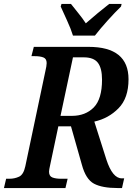

<svg xmlns="http://www.w3.org/2000/svg" viewBox="-36 -951 686 971"><path d="M-16 0H295L306 -47H272Q246 -47 229 -53.5Q212 -60 212 -83Q212 -92 218 -118L259 -312H323L378 -118Q398 -44 439.5 -22Q481 0 559 0H581L592 -49H580Q533 -49 502 -144L441 -336Q513 -352 563.5 -403.5Q614 -455 614 -550Q614 -714 412 -714H135L123 -667H139Q167 -667 183.5 -660.5Q200 -654 200 -632Q200 -618 193 -589L92 -110Q83 -68 60.5 -57.5Q38 -47 12 -47H-5ZM270 -365 333 -661H388Q438 -661 459 -633.5Q480 -606 480 -548Q480 -450 438 -407.5Q396 -365 327 -365ZM333 -771H444Q472 -807 509.5 -848.5Q547 -890 576 -918L579 -931H516Q490 -911 457 -883.5Q424 -856 398 -833Q381 -859 360.5 -884Q340 -909 323 -931H275L271 -918Q283 -891 303 -847.5Q323 -804 333 -771Z"/></svg>

Font: Noto Serif SemiCondensed Semi
Style: Italic
Weight: 600
Width: 4
Italic angle: -12°
Designer: Monotype Design Team
Foundry: Monotype Imaging Inc.
Version: Version 1.901